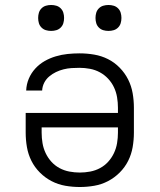

<svg xmlns="http://www.w3.org/2000/svg" viewBox="-20 -742 640 770"><path d="M300 8Q271 8 242 3Q213 -2 187 -15.5Q161 -29 140 -50Q119 -71 106 -97Q93 -123 88 -152Q83 -181 83 -210V-289H453V-310Q453 -331 449.5 -352Q446 -373 437 -392Q428 -411 413.5 -426.5Q399 -442 380.5 -452Q362 -462 341 -466Q320 -470 299 -470Q283 -470 267 -469Q251 -468 235 -464Q219 -460 204.5 -453Q190 -446 177.5 -435.5Q165 -425 157.5 -410.5Q150 -396 149 -379H85Q86 -404 95.5 -426.5Q105 -449 121.5 -467Q138 -485 159 -497Q180 -509 203.5 -516Q227 -523 251 -525.5Q275 -528 299 -528Q329 -528 358 -523Q387 -518 413 -505Q439 -492 460 -470.5Q481 -449 494 -423Q507 -397 512 -368Q517 -339 517 -310V-210Q517 -181 512 -152Q507 -123 494 -97Q481 -71 460 -50Q439 -29 413 -15.5Q387 -2 358 3Q329 8 300 8ZM300 -50Q321 -50 342 -54Q363 -58 381.5 -68Q400 -78 414 -93.5Q428 -109 437 -128Q446 -147 449.5 -168Q453 -189 453 -210V-231H147V-210Q147 -189 150.5 -168Q154 -147 163 -128Q172 -109 186 -93.5Q200 -78 218.5 -68Q237 -58 258 -54Q279 -50 300 -50ZM415 -618Q404 -618 394 -621Q384 -624 376.5 -631.5Q369 -639 366 -649Q363 -659 363 -670Q363 -681 366 -691Q369 -701 376.5 -708.5Q384 -716 394 -719Q404 -722 415 -722Q426 -722 436 -719Q446 -716 453.5 -708.5Q461 -701 464 -691Q467 -681 467 -670Q467 -659 464 -649Q461 -639 453.5 -631.5Q446 -624 436 -621Q426 -618 415 -618ZM185 -618Q174 -618 164 -621Q154 -624 146.5 -631.5Q139 -639 136 -649Q133 -659 133 -670Q133 -681 136 -691Q139 -701 146.5 -708.5Q154 -716 164 -719Q174 -722 185 -722Q196 -722 206 -719Q216 -716 223.5 -708.5Q231 -701 234 -691Q237 -681 237 -670Q237 -659 234 -649Q231 -639 223.5 -631.5Q216 -624 206 -621Q196 -618 185 -618Z"/></svg>

Font: Iosevka Light Extended
Style: Regular
Weight: 300
Width: 7
Monospace: yes
Designer: Belleve Invis
Foundry: Belleve Invis
Version: Version 32.5.0; ttfautohint (v1.8.4)